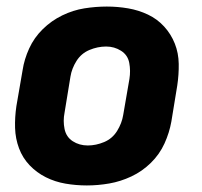

<svg xmlns="http://www.w3.org/2000/svg" viewBox="-20 -558 616 586"><path d="M245 8Q279 8 313.5 2Q348 -4 381 -19.5Q414 -35 440.5 -61Q467 -87 482 -120Q497 -153 503 -187L521 -297Q526 -330 525.5 -363Q525 -396 513.5 -425Q502 -454 481 -477Q460 -500 431.5 -513.5Q403 -527 371 -532.5Q339 -538 306 -538Q272 -538 237.5 -532.5Q203 -527 170 -511Q137 -495 110.5 -469Q84 -443 69 -410Q54 -377 49 -344L30 -234Q25 -200 26 -167.5Q27 -135 38 -105.5Q49 -76 70.5 -53.5Q92 -31 120 -17Q148 -3 180 2.5Q212 8 245 8ZM248 -114Q222 -114 202 -127Q182 -140 177 -164.5Q172 -189 177 -214L195 -324Q199 -349 213.5 -372Q228 -395 253 -405.5Q278 -416 304 -416Q329 -416 349.5 -403Q370 -390 374.5 -366Q379 -342 375 -317L356 -207Q352 -182 337.5 -158.5Q323 -135 298 -124.5Q273 -114 248 -114Z"/></svg>

Font: Iosevka Sparkle Heavy
Style: Italic
Weight: 900
Italic angle: -9°
Designer: Belleve Invis
Foundry: Belleve Invis
Version: Version 4.5.0; ttfautohint (v1.8.3)